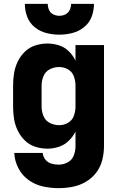

<svg xmlns="http://www.w3.org/2000/svg" viewBox="-20 -764 616 997"><path d="M284 213Q321 213 357 206Q393 199 425 180.5Q457 162 479.5 132.5Q502 103 511 67Q520 31 520 -5V-530H372V-449Q359 -477 336.5 -498.5Q314 -520 285 -529Q256 -538 226 -538Q194 -538 163 -528Q132 -518 109 -495.5Q86 -473 72 -444Q58 -415 53 -383.5Q48 -352 48 -320V-210Q48 -178 53 -146.5Q58 -115 72 -86Q86 -57 109 -34.5Q132 -12 163 -2Q194 8 226 8Q256 8 285 -1.5Q314 -11 336.5 -32.5Q359 -54 372 -81V-5Q372 20 363 43.5Q354 67 331.5 79Q309 91 284 91Q265 91 246.5 85.5Q228 80 215.5 64.5Q203 49 202 30H54Q56 71 75 108.5Q94 146 128 170.5Q162 195 202.5 204Q243 213 284 213ZM287 -114Q262 -114 239 -125.5Q216 -137 206 -161Q196 -185 196 -210V-320Q196 -345 206 -369Q216 -393 239 -404.5Q262 -416 287 -416Q312 -416 333.5 -403.5Q355 -391 363.5 -367.5Q372 -344 372 -320V-210Q372 -186 363.5 -162.5Q355 -139 333.5 -126.5Q312 -114 287 -114ZM288 -584Q322 -584 355.5 -592.5Q389 -601 416.5 -623Q444 -645 456 -677.5Q468 -710 468 -744H349Q349 -728 342 -712.5Q335 -697 320 -689.5Q305 -682 288 -682Q272 -682 256.5 -689.5Q241 -697 234.5 -712.5Q228 -728 228 -744H109Q109 -710 121 -677.5Q133 -645 160 -623Q187 -601 220.5 -592.5Q254 -584 288 -584Z"/></svg>

Font: Iosevka Sparkle Heavy
Style: Regular
Weight: 900
Designer: Belleve Invis
Foundry: Belleve Invis
Version: Version 4.5.0; ttfautohint (v1.8.3)